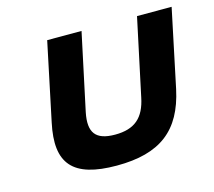

<svg xmlns="http://www.w3.org/2000/svg" viewBox="-80 -597 783 702"><g transform="rotate(-15 312.0 -245.5)"><path d="M91 -205C59 -56 114 9 281 9C445 9 530 -56 562 -205L624 -500H493L431 -209C416 -135 378 -102 304 -102C230 -102 206 -135 221 -209L283 -500H153Z"/></g></svg>

Font: LT Wave Text Bold Italic
Style: Regular
Weight: 700
Designer: Daniel Lyons
Version: Version 2.5 (Glyphs App)